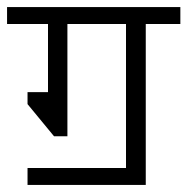

<svg xmlns="http://www.w3.org/2000/svg" viewBox="-44 -476 531 544"><path d="M369 -408V48H34V0H313V-408H147V-90H109L34 -181V-215H92V-408H-24V-456H467V-408Z"/></svg>

Font: Cambay Devanagari
Style: Regular
Weight: 400
Designer: Pooja Saxena
Foundry: Pooja Saxena
Version: Version 1.180;PS 001.180;hotconv 1.0.70;makeotf.lib2.5.58329